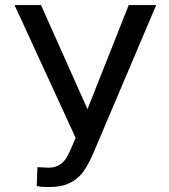

<svg xmlns="http://www.w3.org/2000/svg" viewBox="-20 -731 668 761"><path d="M326.7 -298.3 490.2 -710.9H599.1L347.7 -118.7Q322.3 -62 300.3 -38.3Q278.3 -14.6 248.8 -2.2Q219.2 10.3 174.8 10.3Q136.2 10.3 125.5 5.9L128.4 -68.4L172.9 -66.4Q224.1 -66.4 249 -115.7L261.2 -141.1L279.8 -184.6L37.6 -710.9H142.6Z"/></svg>

Font: Roboto
Style: Regular
Weight: 400
Designer: Google
Version: Version 2.134; 2016; ttfautohint (v1.6)